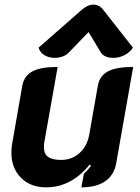

<svg xmlns="http://www.w3.org/2000/svg" viewBox="-20 -797 603 826"><path d="M480 -95Q471 -44 433 -17.5Q395 9 330 9L341 -50Q349 -57 357.5 -66.5Q366 -76 372 -84L365 -88Q286 9 178 9Q111 9 70 -32.5Q29 -74 29 -140Q29 -158 32 -177L76 -429Q84 -471 119.5 -490Q155 -509 228 -509L171 -187Q169 -178 169 -163Q169 -135 187 -122Q205 -109 243 -109Q289 -109 322 -138.5Q355 -168 364 -218L401 -429Q409 -471 444.5 -490Q480 -509 553 -509ZM215 -548Q191 -548 171.5 -559.5Q152 -571 146 -592L332 -755Q357 -777 382 -777Q407 -777 424 -755L552 -592Q538 -571 515 -559.5Q492 -548 467 -548Q449 -548 435 -554Q421 -560 414 -571L361 -659L276 -571Q266 -560 249.5 -554Q233 -548 215 -548Z"/></svg>

Font: K2D ExtraBold
Style: Italic
Weight: 800
Italic angle: -10°
Designer: Katatrad Aksorn Co.,Ltd.
Foundry: Cadson Demak Co.,Ltd.
Version: Version 1.000; ttfautohint (v1.6)